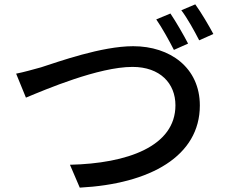

<svg xmlns="http://www.w3.org/2000/svg" viewBox="-20 -855 1040 881"><path d="M762 -793 697 -766C724 -727 757 -667 778 -626L843 -655C823 -694 787 -756 762 -793ZM876 -835 812 -808C840 -771 872 -713 894 -670L959 -699C940 -735 903 -798 876 -835ZM54 -517 99 -407C188 -444 432 -548 588 -548C715 -548 785 -472 785 -372C785 -183 564 -105 301 -99L346 6C670 -11 897 -139 897 -371C897 -544 761 -643 591 -643C446 -643 249 -572 168 -546C131 -536 90 -524 54 -517Z"/></svg>

Font: Genne Gothic Medium
Style: Regular
Weight: 500
Designer: Ryoko NISHIZUKA (kana & ideographs); Paul D. Hunt (Latin, Greek & Cyrillic); Wenlong ZHANG (bopomofo); Sandoll Communica
Foundry: Adobe Systems Incorporated
Version: Version 1.004;PS 1.004;hotconv 16.6.51;makeotf.lib2.5.65220